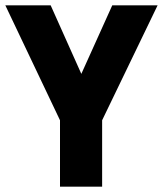

<svg xmlns="http://www.w3.org/2000/svg" viewBox="-22 -700 611 720"><path d="M203 0V-249L-2 -680H168L283 -423L399 -680H569L361 -249V0Z"/></svg>

Font: Cairo Play ExtraBold
Style: Regular
Weight: 800
Version: Version 3.119